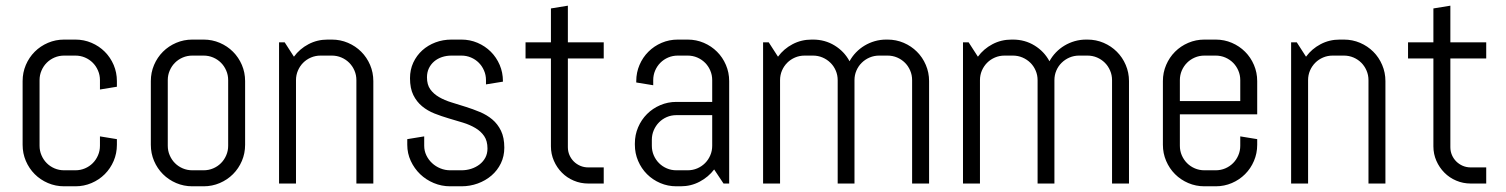

<svg xmlns="http://www.w3.org/2000/svg" viewBox="-20 -650 5334 680"><path d="M394 -137.2Q394 -106.9 382.6 -80.1Q371.1 -53.2 351.1 -33.2Q331.1 -13.2 304.2 -1.7Q277.3 9.8 247.1 9.8H207Q176.8 9.8 149.9 -1.7Q123 -13.2 103 -33.2Q83 -53.2 71.5 -80.1Q60.1 -106.9 60.1 -137.2V-362.8Q60.1 -393.1 71.5 -419.9Q83 -446.8 103 -466.8Q123 -486.8 149.9 -498.3Q176.8 -509.8 207 -509.8H247.1Q277.3 -509.8 304.2 -498.3Q331.1 -486.8 351.1 -466.8Q371.1 -446.8 382.6 -419.9Q394 -393.1 394 -362.8V-342.8L334 -333V-366.2Q334 -384.3 327.1 -400.1Q320.3 -416 308.6 -427.7Q296.9 -439.5 281 -446.3Q265.1 -453.1 247.1 -453.1H207Q189 -453.1 173.1 -446.3Q157.2 -439.5 145.5 -427.7Q133.8 -416 127 -400.1Q120.1 -384.3 120.1 -366.2V-133.8Q120.1 -115.7 127 -99.9Q133.8 -84 145.5 -72.3Q157.2 -60.5 173.1 -53.7Q189 -46.9 207 -46.9H247.1Q265.1 -46.9 281 -53.7Q296.9 -60.5 308.6 -72.3Q320.3 -84 327.1 -99.9Q334 -115.7 334 -133.8V-167L394 -157.2V-137.2Z M848.1 -137.2Q848.1 -106.9 836.7 -80.1Q825.2 -53.2 805.2 -33.2Q785.2 -13.2 758.3 -1.7Q731.4 9.8 701.2 9.8H661.1Q630.9 9.8 604 -1.7Q577.1 -13.2 557.1 -33.2Q537.1 -53.2 525.6 -80.1Q514.2 -106.9 514.2 -137.2V-362.8Q514.2 -393.1 525.6 -419.9Q537.1 -446.8 557.1 -466.8Q577.1 -486.8 604 -498.3Q630.9 -509.8 661.1 -509.8H701.2Q731.4 -509.8 758.3 -498.3Q785.2 -486.8 805.2 -466.8Q825.2 -446.8 836.7 -419.9Q848.1 -393.1 848.1 -362.8V-137.2ZM788.1 -366.2Q788.1 -384.3 781.2 -400.1Q774.4 -416 762.7 -427.7Q751 -439.5 735.1 -446.3Q719.2 -453.1 701.2 -453.1H661.1Q643.1 -453.1 627.2 -446.3Q611.3 -439.5 599.6 -427.7Q587.9 -416 581.1 -400.1Q574.2 -384.3 574.2 -366.2V-133.8Q574.2 -115.7 581.1 -99.9Q587.9 -84 599.6 -72.3Q611.3 -60.5 627.2 -53.7Q643.1 -46.9 661.1 -46.9H701.2Q719.2 -46.9 735.1 -53.7Q751 -60.5 762.7 -72.3Q774.4 -84 781.2 -99.9Q788.1 -115.7 788.1 -133.8Z M1242.2 0V-366.2Q1242.2 -384.3 1235.4 -400.1Q1228.5 -416 1216.8 -427.7Q1205.1 -439.5 1189.2 -446.3Q1173.3 -453.1 1155.3 -453.1H1115.2Q1097.2 -453.1 1081.3 -446.3Q1065.4 -439.5 1053.7 -427.7Q1042 -416 1035.2 -400.1Q1028.3 -384.3 1028.3 -366.2V0H968.3V-500H988.3L1021 -449.2Q1041.5 -477.1 1072.5 -493.4Q1103.5 -509.8 1140.1 -509.8H1155.3Q1185.5 -509.8 1212.4 -498.3Q1239.3 -486.8 1259.3 -466.8Q1279.3 -446.8 1290.8 -419.9Q1302.2 -393.1 1302.2 -362.8V0Z M1766.1 -127Q1766.1 -96.7 1753.9 -71.5Q1741.7 -46.4 1720.7 -28.3Q1699.7 -10.3 1672.1 -0.2Q1644.5 9.8 1614.3 9.8H1574.2Q1543.9 9.8 1516.4 -1.7Q1488.8 -13.2 1468 -33.2Q1447.3 -53.2 1434.8 -80.1Q1422.4 -106.9 1422.4 -137.2V-157.2L1482.4 -167V-133.8Q1482.4 -115.7 1490 -99.9Q1497.6 -84 1510.3 -72.3Q1522.9 -60.5 1539.6 -53.7Q1556.2 -46.9 1574.2 -46.9H1614.3Q1632.3 -46.9 1648.9 -52.2Q1665.5 -57.6 1678.5 -67.6Q1691.4 -77.6 1699 -91.8Q1706.5 -106 1706.5 -124Q1706.5 -150.9 1694.8 -168Q1683.1 -185.1 1663.8 -196.5Q1644.5 -208 1619.9 -215.6Q1595.2 -223.1 1569.3 -230.7Q1543.5 -238.3 1518.8 -248Q1494.1 -257.8 1474.9 -273.7Q1455.6 -289.6 1443.8 -313.5Q1432.1 -337.4 1432.1 -373Q1432.1 -403.3 1443.8 -428.5Q1455.6 -453.6 1475.6 -471.7Q1495.6 -489.7 1522.2 -499.8Q1548.8 -509.8 1579.1 -509.8H1614.3Q1644.5 -509.8 1671.4 -498.3Q1698.2 -486.8 1718.3 -466.8Q1738.3 -446.8 1749.8 -419.9Q1761.2 -393.1 1761.2 -362.8V-360.8L1701.2 -351.1V-366.2Q1701.2 -384.3 1694.3 -400.1Q1687.5 -416 1675.8 -427.7Q1664.1 -439.5 1648.2 -446.3Q1632.3 -453.1 1614.3 -453.1H1579.1Q1561 -453.1 1545.2 -447.8Q1529.3 -442.4 1517.6 -432.4Q1505.9 -422.4 1499 -408.2Q1492.2 -394 1492.2 -376Q1492.2 -350.1 1503.9 -333.7Q1515.6 -317.4 1534.9 -306.2Q1554.2 -294.9 1578.9 -287.4Q1603.5 -279.8 1629.2 -271.7Q1654.8 -263.7 1679.4 -253.4Q1704.1 -243.2 1723.4 -227.1Q1742.7 -210.9 1754.4 -186.8Q1766.1 -162.6 1766.1 -127Z M2063.5 0Q2036.1 0 2012 -10.3Q1987.8 -20.5 1970 -38.6Q1952.1 -56.6 1941.7 -80.6Q1931.2 -104.5 1931.2 -131.8V-442.9H1841.3V-500H1931.2V-620.1L1991.2 -629.9V-500H2118.2V-442.9H1991.2V-128.9Q1991.2 -113.8 1996.8 -100.8Q2002.4 -87.9 2012.2 -78.1Q2022 -68.4 2035.2 -62.7Q2048.3 -57.1 2063.5 -57.1H2118.2V0Z M2542.5 0 2509.3 -49.8Q2488.8 -22.9 2458 -6.6Q2427.2 9.8 2390.6 9.8H2375.5Q2345.2 9.8 2318.4 -1.7Q2291.5 -13.2 2271.5 -33.2Q2251.5 -53.2 2240 -80.1Q2228.5 -106.9 2228.5 -137.2V-142.1Q2228.5 -172.4 2240 -199.2Q2251.5 -226.1 2271.5 -246.1Q2291.5 -266.1 2318.4 -277.6Q2345.2 -289.1 2375.5 -289.1H2502.4V-366.2Q2502.4 -384.3 2495.6 -400.1Q2488.8 -416 2477.1 -427.7Q2465.3 -439.5 2449.5 -446.3Q2433.6 -453.1 2415.5 -453.1H2380.4Q2362.3 -453.1 2346.4 -446.3Q2330.6 -439.5 2318.8 -427.7Q2307.1 -416 2300.3 -400.1Q2293.5 -384.3 2293.5 -366.2V-348.1L2233.4 -357.9V-362.8Q2233.4 -393.1 2244.9 -419.9Q2256.3 -446.8 2276.4 -466.8Q2296.4 -486.8 2323.2 -498.3Q2350.1 -509.8 2380.4 -509.8H2415.5Q2445.8 -509.8 2472.7 -498.3Q2499.5 -486.8 2519.5 -466.8Q2539.6 -446.8 2551 -419.9Q2562.5 -393.1 2562.5 -362.8V0ZM2502.4 -242.2H2375.5Q2357.4 -242.2 2341.6 -235.4Q2325.7 -228.5 2314 -216.6Q2302.2 -204.6 2295.4 -188.7Q2288.6 -172.9 2288.6 -154.8V-133.8Q2288.6 -115.7 2295.4 -99.9Q2302.2 -84 2314 -72.3Q2325.7 -60.5 2341.6 -53.7Q2357.4 -46.9 2375.5 -46.9H2415.5Q2433.6 -46.9 2449.5 -53.7Q2465.3 -60.5 2477.1 -72.3Q2488.8 -84 2495.6 -99.9Q2502.4 -115.7 2502.4 -133.8Z M3210.4 0V-366.2Q3210.4 -384.3 3203.6 -400.1Q3196.8 -416 3185.1 -427.7Q3173.3 -439.5 3157.5 -446.3Q3141.6 -453.1 3123.5 -453.1H3093.8Q3075.7 -453.1 3059.8 -446.3Q3043.9 -439.5 3032 -427.7Q3020 -416 3013.2 -400.1Q3006.3 -384.3 3006.3 -366.2V0H2946.8V-366.2Q2946.8 -384.3 2939.9 -400.1Q2933.1 -416 2921.1 -427.7Q2909.2 -439.5 2893.3 -446.3Q2877.4 -453.1 2859.4 -453.1H2829.6Q2811.5 -453.1 2795.7 -446.3Q2779.8 -439.5 2768.1 -427.7Q2756.3 -416 2749.5 -400.1Q2742.7 -384.3 2742.7 -366.2V0H2682.6V-500H2702.6L2735.4 -449.2Q2755.9 -477.1 2786.9 -493.4Q2817.9 -509.8 2854.5 -509.8H2859.4Q2901.9 -509.8 2936 -488.8Q2970.2 -467.8 2988.8 -433.1Q2998 -450.2 3011.7 -464.4Q3025.4 -478.5 3042 -488.5Q3058.6 -498.5 3078.1 -504.2Q3097.7 -509.8 3118.7 -509.8H3123.5Q3153.8 -509.8 3180.7 -498.3Q3207.5 -486.8 3227.5 -466.8Q3247.6 -446.8 3259 -419.9Q3270.5 -393.1 3270.5 -362.8V0Z M3918.5 0V-366.2Q3918.5 -384.3 3911.6 -400.1Q3904.8 -416 3893.1 -427.7Q3881.3 -439.5 3865.5 -446.3Q3849.6 -453.1 3831.5 -453.1H3801.8Q3783.7 -453.1 3767.8 -446.3Q3752 -439.5 3740 -427.7Q3728 -416 3721.2 -400.1Q3714.4 -384.3 3714.4 -366.2V0H3654.8V-366.2Q3654.8 -384.3 3647.9 -400.1Q3641.1 -416 3629.2 -427.7Q3617.2 -439.5 3601.3 -446.3Q3585.4 -453.1 3567.4 -453.1H3537.6Q3519.5 -453.1 3503.7 -446.3Q3487.8 -439.5 3476.1 -427.7Q3464.4 -416 3457.5 -400.1Q3450.7 -384.3 3450.7 -366.2V0H3390.6V-500H3410.6L3443.4 -449.2Q3463.9 -477.1 3494.9 -493.4Q3525.9 -509.8 3562.5 -509.8H3567.4Q3609.9 -509.8 3644 -488.8Q3678.2 -467.8 3696.8 -433.1Q3706.1 -450.2 3719.7 -464.4Q3733.4 -478.5 3750 -488.5Q3766.6 -498.5 3786.1 -504.2Q3805.7 -509.8 3826.7 -509.8H3831.5Q3861.8 -509.8 3888.7 -498.3Q3915.5 -486.8 3935.5 -466.8Q3955.6 -446.8 3967 -419.9Q3978.5 -393.1 3978.5 -362.8V0Z M4432.6 -137.2Q4432.6 -106.9 4421.1 -80.1Q4409.7 -53.2 4389.6 -33.2Q4369.6 -13.2 4342.8 -1.7Q4315.9 9.8 4285.6 9.8H4245.6Q4215.3 9.8 4188.5 -1.7Q4161.6 -13.2 4141.6 -33.2Q4121.6 -53.2 4110.1 -80.1Q4098.6 -106.9 4098.6 -137.2V-362.8Q4098.6 -393.1 4110.1 -419.9Q4121.6 -446.8 4141.6 -466.8Q4161.6 -486.8 4188.5 -498.3Q4215.3 -509.8 4245.6 -509.8H4285.6Q4315.9 -509.8 4342.8 -498.3Q4369.6 -486.8 4389.6 -466.8Q4409.7 -446.8 4421.1 -419.9Q4432.6 -393.1 4432.6 -362.8V-245.1H4158.7V-133.8Q4158.7 -115.7 4165.5 -99.9Q4172.4 -84 4184.1 -72.3Q4195.8 -60.5 4211.7 -53.7Q4227.5 -46.9 4245.6 -46.9H4285.6Q4303.7 -46.9 4319.6 -53.7Q4335.4 -60.5 4347.2 -72.3Q4358.9 -84 4365.7 -99.9Q4372.6 -115.7 4372.6 -133.8V-167L4432.6 -157.2V-137.2ZM4372.6 -366.2Q4372.6 -384.3 4365.7 -400.1Q4358.9 -416 4347.2 -427.7Q4335.4 -439.5 4319.6 -446.3Q4303.7 -453.1 4285.6 -453.1H4245.6Q4227.5 -453.1 4211.7 -446.3Q4195.8 -439.5 4184.1 -427.7Q4172.4 -416 4165.5 -400.1Q4158.7 -384.3 4158.7 -366.2V-292H4372.6Z M4826.7 0V-366.2Q4826.7 -384.3 4819.8 -400.1Q4813 -416 4801.3 -427.7Q4789.6 -439.5 4773.7 -446.3Q4757.8 -453.1 4739.7 -453.1H4699.7Q4681.6 -453.1 4665.8 -446.3Q4649.9 -439.5 4638.2 -427.7Q4626.5 -416 4619.6 -400.1Q4612.8 -384.3 4612.8 -366.2V0H4552.7V-500H4572.8L4605.5 -449.2Q4626 -477.1 4657 -493.4Q4688 -509.8 4724.6 -509.8H4739.7Q4770 -509.8 4796.9 -498.3Q4823.7 -486.8 4843.8 -466.8Q4863.8 -446.8 4875.2 -419.9Q4886.7 -393.1 4886.7 -362.8V0Z M5189 0Q5161.6 0 5137.5 -10.3Q5113.3 -20.5 5095.5 -38.6Q5077.6 -56.6 5067.1 -80.6Q5056.6 -104.5 5056.6 -131.8V-442.9H4966.8V-500H5056.6V-620.1L5116.7 -629.9V-500H5243.7V-442.9H5116.7V-128.9Q5116.7 -113.8 5122.3 -100.8Q5127.9 -87.9 5137.7 -78.1Q5147.5 -68.4 5160.6 -62.7Q5173.8 -57.1 5189 -57.1H5243.7V0Z"/></svg>

Font: Abel
Style: Regular
Weight: 400
Designer: Matthew Desmond
Foundry: Matthew Desmond
Version: Version 1.003